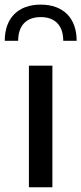

<svg xmlns="http://www.w3.org/2000/svg" viewBox="-45 -791 344 811"><path d="M31.7 -618.7C31.7 -683.1 66.4 -718.8 127 -718.8C187.5 -718.8 222.2 -683.1 222.2 -618.7H278.8C278.8 -714.8 222.2 -771.5 127 -771.5C31.7 -771.5 -24.9 -714.8 -24.9 -618.7ZM77.1 0H176.3V-513.7H77.1Z"/></svg>

Font: Estedad Medium
Style: Regular
Weight: 500
Designer: Amin Abedi
Version: Version 7.3